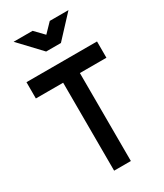

<svg xmlns="http://www.w3.org/2000/svg" viewBox="-227 -1016 940 1103"><g transform="rotate(-30 242.5 -465.0)"><path d="M7 -692H475V-584H299L300 0H189L188 -584H7ZM291 -788H193L59 -930H185L242 -871L299 -930H423Z"/></g></svg>

Font: Panefresco 750wt
Style: Regular
Weight: 750
Foundry: Campivisivi & Chank Co
Version: Version 1.000